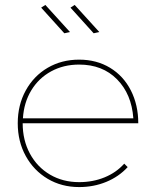

<svg xmlns="http://www.w3.org/2000/svg" viewBox="-20 -759 629 779"><path d="M484 -95 498 -81Q462 -42 411 -21Q360 0 301 0Q230 0 173.5 -33.5Q117 -67 84.5 -126Q52 -185 52 -259Q52 -333 84.5 -392Q117 -451 173.5 -484Q230 -517 301 -517Q372 -517 426.5 -484Q481 -451 511 -392Q541 -333 541 -259H72Q72 -190 101.5 -135.5Q131 -81 183 -50.5Q235 -20 301 -20Q357 -20 404.5 -39.5Q452 -59 484 -95ZM73 -279H521Q514 -377 455 -437Q396 -497 301 -497Q238 -497 187.5 -469.5Q137 -442 107 -392.5Q77 -343 73 -279ZM264 -629 241 -624 147 -728 164 -739ZM383 -629 360 -624 266 -728 283 -739Z"/></svg>

Font: Montserrat-Arabic Thin
Style: Regular
Weight: 250
Designer: Mohamed Gaber
Foundry: Kief Type Foundry
Version: Version 5.008